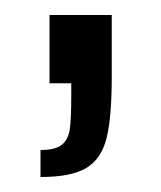

<svg xmlns="http://www.w3.org/2000/svg" viewBox="-20 -111 215 256"><path d="M75 16V0H46V-91H129V-9Q129 46 122 73.5Q115 101 95 113Q75 125 34 125V89Q54 89 62.5 82Q71 75 73 61.5Q75 48 75 16Z"/></svg>

Font: Saira Ultra Condensed Medium
Style: Regular
Weight: 500
Width: 1
Designer: Hector Gatti with collaboration of the Omnibus-Type team
Foundry: Omnibus-Type
Version: Version 1.001; ttfautohint (v1.8)